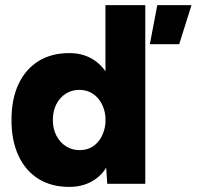

<svg xmlns="http://www.w3.org/2000/svg" viewBox="-20 -720 770 752"><path d="M251 12Q181 12 130.5 -19.5Q80 -51 52.5 -110Q25 -169 25 -250Q25 -332 52.5 -390.5Q80 -449 130.5 -480.5Q181 -512 251 -512Q298 -512 333.5 -493.5Q369 -475 393 -441V-700H549V0H400L396 -63Q373 -27 336 -7.5Q299 12 251 12ZM292 -132Q320 -132 341.5 -145Q363 -158 376.5 -182.5Q390 -207 393 -237V-263Q390 -293 376.5 -317Q363 -341 341 -354.5Q319 -368 291 -368Q261 -368 237.5 -353Q214 -338 200.5 -311.5Q187 -285 187 -250Q187 -215 201 -188.5Q215 -162 238.5 -147Q262 -132 292 -132ZM567 -547 596 -700H730L682 -547Z"/></svg>

Font: Figtree ExtraBold
Style: Regular
Weight: 800
Designer: Erik Kennedy
Foundry: Erik Kennedy
Version: Version 2.002